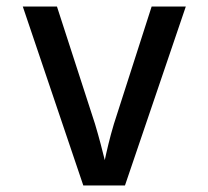

<svg xmlns="http://www.w3.org/2000/svg" viewBox="-20 -570 640 590"><path d="M236 0H364L551 -550H446L330 -189C317 -146 307 -102 302 -78C296 -102 285 -146 272 -189L155 -550H50Z"/></svg>

Font: JetBrains Mono Medium
Style: Regular
Weight: 436
Monospace: yes
Designer: Philipp Nurullin, Konstantin Bulenkov
Foundry: JetBrains
Version: Version 2.305